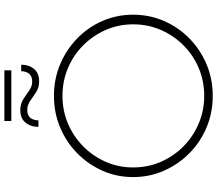

<svg xmlns="http://www.w3.org/2000/svg" viewBox="-76 -888 969 856"><g transform="rotate(-90 408.0 -460.5)"><path d="M408 -704Q483 -704 548.5 -676.5Q614 -649 664 -600.5Q714 -552 742 -488Q770 -424 770 -351Q770 -278 742 -213.5Q714 -149 664 -100Q614 -51 548.5 -23.5Q483 4 408 4Q333 4 267.5 -23.5Q202 -51 152.5 -100Q103 -149 74.5 -213.5Q46 -278 46 -351Q46 -424 74.5 -488Q103 -552 152.5 -600.5Q202 -649 267.5 -676.5Q333 -704 408 -704ZM408 -666Q342 -666 284.5 -641.5Q227 -617 183 -573.5Q139 -530 114 -473Q89 -416 89 -351Q89 -285 114 -227.5Q139 -170 183 -126.5Q227 -83 285 -58.5Q343 -34 408 -34Q474 -34 532 -58.5Q590 -83 633.5 -126.5Q677 -170 702 -227.5Q727 -285 727 -351Q727 -416 702 -473Q677 -530 633.5 -573.5Q590 -617 532 -641.5Q474 -666 408 -666ZM547 -850Q547 -815 528 -792.5Q509 -770 473 -770Q445 -770 424.5 -783.5Q404 -797 385.5 -810Q367 -823 345 -823Q322 -823 310.5 -809.5Q299 -796 299 -773H270Q270 -808 289 -831Q308 -854 344 -854Q372 -854 392.5 -841Q413 -828 431.5 -814.5Q450 -801 472 -801Q495 -801 506.5 -814.5Q518 -828 518 -850ZM296 -925H522V-894H296Z"/></g></svg>

Font: Alexandria ExtraLight
Style: Regular
Weight: 250
Designer: Mohamed Gaber
Foundry: Kief Type Foundry
Version: Version 5.100